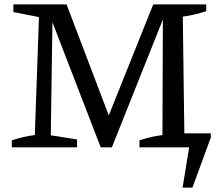

<svg xmlns="http://www.w3.org/2000/svg" viewBox="-20 -673 1014 877"><path d="M724 -616 736 -614 491 0H440L207 -604L220 -605L212 -55L332 -36V0H34V-32Q61 -41 87 -47Q113 -53 139 -56L158 -595L41 -618V-653H284L489 -114H464L680 -653H922V-622Q898 -614 871 -607.5Q844 -601 815 -597L822 -64H943V-45L859 184H814L844 0H617V-32Q644 -41 670 -47Q696 -53 722 -56Z"/></svg>

Font: Piazzolla 24pt Medium
Style: Regular
Weight: 500
Designer: Juan Pablo del Peral
Foundry: Huerta Tipografica
Version: Version 2.005